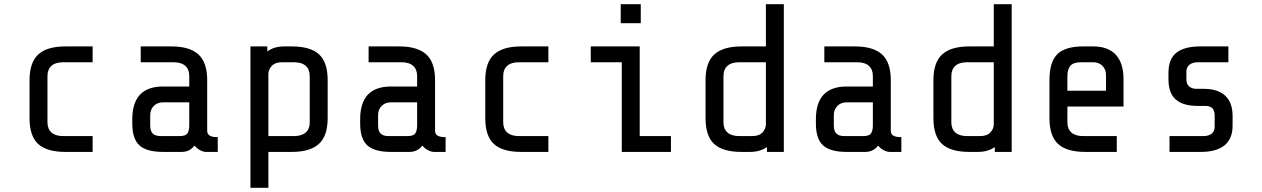

<svg xmlns="http://www.w3.org/2000/svg" viewBox="-20 -720 5980 910"><path d="M120 -160V-340Q120 -424 161.5 -462Q203 -500 290 -500H419V-425H280Q243 -425 224 -408Q205 -391 205 -360V-140Q205 -109 224 -92Q243 -75 280 -75H419V0H290Q202 0 161 -37.5Q120 -75 120 -160Z M902 -30Q879 0 841 0H752Q676 0 641.5 -30.5Q607 -61 607 -135V-155Q607 -310 753 -310H877V-360Q877 -391 858 -408Q839 -425 802 -425H647V-500H792Q879 -500 920.5 -462Q962 -424 962 -340V-100Q962 -85 973.5 -77.5Q985 -70 1012 -70V0H957Q944 0 928.5 -8Q913 -16 902 -30ZM877 -125V-235H752Q726 -235 709 -218Q692 -201 692 -175V-125Q692 -99 704 -87Q716 -75 742 -75H831Q861 -75 869 -89Q877 -103 877 -125Z M1247 -500V-476Q1278 -500 1327 -500H1363Q1451 -500 1492 -462.5Q1533 -425 1533 -340V-160Q1533 -76 1491.5 -38Q1450 0 1363 0H1252V170H1167V-500ZM1252 -370V-75H1373Q1410 -75 1429 -92Q1448 -109 1448 -140V-360Q1448 -391 1429 -408Q1410 -425 1373 -425H1317Q1284 -425 1268 -407.5Q1252 -390 1252 -370Z M1982 -30Q1959 0 1921 0H1832Q1756 0 1721.5 -30.5Q1687 -61 1687 -135V-155Q1687 -310 1833 -310H1957V-360Q1957 -391 1938 -408Q1919 -425 1882 -425H1727V-500H1872Q1959 -500 2000.5 -462Q2042 -424 2042 -340V-100Q2042 -85 2053.5 -77.5Q2065 -70 2092 -70V0H2037Q2024 0 2008.5 -8Q1993 -16 1982 -30ZM1957 -125V-235H1832Q1806 -235 1789 -218Q1772 -201 1772 -175V-125Q1772 -99 1784 -87Q1796 -75 1822 -75H1911Q1941 -75 1949 -89Q1957 -103 1957 -125Z M2280 -160V-340Q2280 -424 2321.5 -462Q2363 -500 2450 -500H2579V-425H2440Q2403 -425 2384 -408Q2365 -391 2365 -360V-140Q2365 -109 2384 -92Q2403 -75 2440 -75H2579V0H2450Q2362 0 2321 -37.5Q2280 -75 2280 -160Z M3017 -700V-610H2922V-700ZM2780 -425V-500H3012V-75H3160V0H2927V-425Z M3535 0H3494Q3406 0 3365 -37.5Q3324 -75 3324 -160V-340Q3324 -424 3365.5 -462Q3407 -500 3494 -500H3610V-700H3695V0H3615V-23Q3582 0 3535 0ZM3610 -130V-425H3484Q3447 -425 3428 -408Q3409 -391 3409 -360V-140Q3409 -109 3428 -92Q3447 -75 3484 -75H3545Q3578 -75 3594 -92.5Q3610 -110 3610 -130Z M4142 -30Q4119 0 4081 0H3992Q3916 0 3881.5 -30.5Q3847 -61 3847 -135V-155Q3847 -310 3993 -310H4117V-360Q4117 -391 4098 -408Q4079 -425 4042 -425H3887V-500H4032Q4119 -500 4160.5 -462Q4202 -424 4202 -340V-100Q4202 -85 4213.5 -77.5Q4225 -70 4252 -70V0H4197Q4184 0 4168.5 -8Q4153 -16 4142 -30ZM4117 -125V-235H3992Q3966 -235 3949 -218Q3932 -201 3932 -175V-125Q3932 -99 3944 -87Q3956 -75 3982 -75H4071Q4101 -75 4109 -89Q4117 -103 4117 -125Z M4615 0H4574Q4486 0 4445 -37.5Q4404 -75 4404 -160V-340Q4404 -424 4445.5 -462Q4487 -500 4574 -500H4690V-700H4775V0H4695V-23Q4662 0 4615 0ZM4690 -130V-425H4564Q4527 -425 4508 -408Q4489 -391 4489 -360V-140Q4489 -109 4508 -92Q4527 -75 4564 -75H4625Q4658 -75 4674 -92.5Q4690 -110 4690 -130Z M4954 -160V-340Q4954 -426 4991 -463Q5028 -500 5114 -500H5161Q5232 -500 5268.5 -460.5Q5305 -421 5305 -345V-215H5039V-140Q5039 -109 5058 -92Q5077 -75 5114 -75H5273V0H5124Q5036 0 4995 -37.5Q4954 -75 4954 -160ZM5222 -365Q5222 -391 5205 -408Q5188 -425 5162 -425H5104Q5068 -425 5053.5 -408.5Q5039 -392 5039 -360V-290H5222Z M5672 0H5523V-75H5682Q5709 -75 5723 -86.5Q5737 -98 5737 -120V-173Q5737 -218 5694 -218H5657Q5587 -218 5552.5 -248.5Q5518 -279 5518 -345V-374Q5518 -441 5556 -470.5Q5594 -500 5668 -500H5802V-425H5658Q5633 -425 5618 -413.5Q5603 -402 5603 -380V-344Q5603 -321 5616.5 -310Q5630 -299 5651 -299H5685Q5752 -299 5787 -266.5Q5822 -234 5822 -170V-125Q5822 -62 5783.5 -31Q5745 0 5672 0Z"/></svg>

Font: Share Tech Mono
Style: Regular
Weight: 400
Designer: Ralph Oliver du Carrois
Foundry: Ralph Oliver du Carrois
Version: Version 1.003